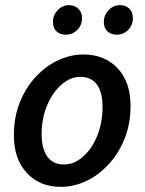

<svg xmlns="http://www.w3.org/2000/svg" viewBox="-20 -715 563 747"><path d="M217 12Q134 12 84 -42.5Q34 -97 34 -188Q34 -259 57 -316.5Q80 -374 119 -416Q158 -458 206 -480.5Q254 -503 304 -503Q388 -503 438 -449Q488 -395 488 -303Q488 -233 464.5 -175Q441 -117 402 -75Q363 -33 315 -10.5Q267 12 217 12ZM229 -75Q268 -75 302.5 -105Q337 -135 358 -186Q379 -237 379 -300Q379 -356 357 -386Q335 -416 293 -416Q254 -416 219.5 -386Q185 -356 163.5 -305.5Q142 -255 142 -192Q142 -137 164 -106Q186 -75 229 -75ZM236 -580Q214 -580 200 -593Q186 -606 186 -630Q186 -656 204.5 -675.5Q223 -695 249 -695Q270 -695 284.5 -681.5Q299 -668 299 -644Q299 -617 280.5 -598.5Q262 -580 236 -580ZM434 -580Q412 -580 398 -593Q384 -606 384 -630Q384 -656 402.5 -675.5Q421 -695 447 -695Q469 -695 483 -681.5Q497 -668 497 -644Q497 -617 478.5 -598.5Q460 -580 434 -580Z"/></svg>

Font: Source Sans 3 Semibold
Style: Italic
Weight: 600
Italic angle: -11°
Designer: Paul D. Hunt
Foundry: Adobe
Version: Version 3.052;hotconv 1.1.0;makeotfexe 2.6.0